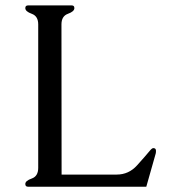

<svg xmlns="http://www.w3.org/2000/svg" viewBox="-20 -706 651 726"><path d="M212.9 -45.9H421.4Q466.8 -45.9 498.3 -80.8Q529.8 -115.7 545.9 -135.3Q554.7 -146 559.6 -146Q569.8 -146 569.8 -135.7Q569.8 -129.4 568.8 -125.5L533.2 0H85.9Q75.7 0 75.7 -10.3Q75.7 -22.5 100.1 -31Q124.5 -39.6 124.5 -71.3V-613.8Q124.5 -645 100.1 -653.8Q75.7 -662.6 75.7 -675.3Q75.7 -685.5 85.9 -685.5H251.5Q261.2 -685.5 261.2 -675.3Q261.2 -662.6 236.8 -653.8Q212.4 -645 212.4 -613.8Z"/></svg>

Font: Caudex
Style: Regular
Weight: 400
Version: Version 1.04